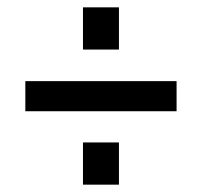

<svg xmlns="http://www.w3.org/2000/svg" viewBox="-20 -553 551 523"><path d="M461 -250H49V-332H461ZM304 -50H206V-165H304ZM304 -418H206V-533H304Z"/></svg>

Font: Gemunu Libre ExtraLight
Style: Bold
Weight: 700
Version: Version 1.100